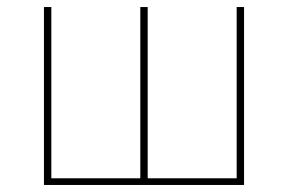

<svg xmlns="http://www.w3.org/2000/svg" viewBox="-20 -526 819 546"><path d="M105 0V-506H126V-19H379V-506H400V-19H653V-506H674V0Z"/></svg>

Font: IBM Plex Sans Thin
Style: Regular
Weight: 100
Designer: Mike Abbink, Paul van der Laan, Pieter van Rosmalen
Foundry: Bold Monday
Version: Version 3.0